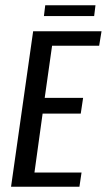

<svg xmlns="http://www.w3.org/2000/svg" viewBox="-20 -710 406 730"><path d="M22 0 106 -591H366L357 -536H178L150 -338H296L287 -278H142L111 -54H290L282 0ZM147 -649 152 -690H343L338 -649Z"/></svg>

Font: Alumni Sans Thin Medium
Style: Italic
Weight: 500
Italic angle: -8°
Version: Version 1.016